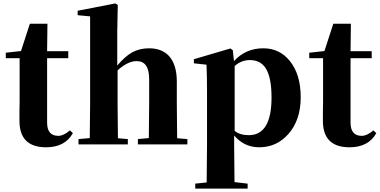

<svg xmlns="http://www.w3.org/2000/svg" viewBox="-20 -846 2225 1125"><path d="M250 17Q93 17 94 -140Q94 -159 94 -192Q95 -227 95 -249V-505H14V-537L103 -547L155 -707H258L256 -546H380V-505H256V-127Q256 -50 322 -50Q352 -50 390 -82L407 -66Q361 17 250 17Z M440 0V-31L506 -37Q508 -155 508 -238V-750L435 -757V-783L656 -826L670 -817L667 -656V-462Q713 -516 754 -539Q798 -563 853 -563Q929 -563 971 -517Q1016 -466 1016 -368V-238Q1016 -152 1018 -36L1078 -31V0H788V-31L852 -37Q854 -153 854 -238V-382Q854 -488 781 -488Q729 -488 669 -434V-238Q669 -154 671 -36L729 -31V0Z M1124 259V230L1191 223Q1191 219 1191 212Q1193 65 1193 7V-320Q1193 -395 1190 -467L1116 -475V-499L1330 -562L1344 -552L1351 -488Q1419 -563 1523 -563Q1618 -563 1678 -489Q1742 -410 1742 -276Q1742 -143 1670 -61Q1601 17 1499 17Q1411 17 1352 -52V7Q1352 65 1354 214Q1354 219 1354 221L1431 230V259ZM1438 -54Q1571 -54 1571 -275Q1571 -392 1537 -446Q1506 -494 1444 -494Q1394 -494 1355 -459V-79Q1386 -54 1438 -54Z M2028 17Q1871 17 1872 -140Q1872 -159 1872 -192Q1873 -227 1873 -249V-505H1792V-537L1881 -547L1933 -707H2036L2034 -546H2158V-505H2034V-127Q2034 -50 2100 -50Q2130 -50 2168 -82L2185 -66Q2139 17 2028 17Z"/></svg>

Font: GenRyuMin TW H
Style: Regular
Weight: 900
Version: Version 1.501;PS 1;hotconv 16.6.51;makeotf.lib2.5.65220